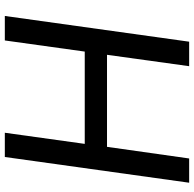

<svg xmlns="http://www.w3.org/2000/svg" viewBox="-24 -760 785 776"><g transform="rotate(90 368.0 -372.5)"><path d="M45 0 149 -745H248L202 -413H574L621 -745H719L615 0H517L562 -323H189L144 0Z"/></g></svg>

Font: Plus Jakarta Sans Medium
Style: Italic
Weight: 500
Italic angle: -8°
Designer: Gumpita Rahayu
Foundry: Tokotype
Version: Version 2.071; ttfautohint (v1.8.4.7-5d5b);gftools[0.9.29]